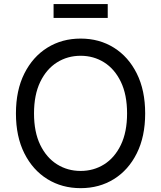

<svg xmlns="http://www.w3.org/2000/svg" viewBox="-20 -930 805 959"><path d="M382.8 9.8Q289.6 9.8 216.6 -35.4Q143.6 -80.6 101.6 -164.3Q59.6 -248 59.6 -363.3Q59.6 -479 101.6 -562.7Q143.6 -646.5 216.6 -691.9Q289.6 -737.3 382.8 -737.3Q476.1 -737.3 548.8 -691.9Q621.6 -646.5 663.3 -562.7Q705.1 -479 705.1 -363.3Q705.1 -248 663.3 -164.3Q621.6 -80.6 548.8 -35.4Q476.1 9.8 382.8 9.8ZM382.8 -76.2Q447.8 -76.2 500.2 -109.1Q552.7 -142.1 583.7 -206.3Q614.7 -270.5 614.7 -363.3Q614.7 -457 583.7 -521.2Q552.7 -585.4 500.2 -618.4Q447.8 -651.4 382.8 -651.4Q317.4 -651.4 264.6 -618.2Q211.9 -585 180.9 -520.8Q149.9 -456.5 149.9 -363.3Q149.9 -270.5 180.9 -206.5Q211.9 -142.6 264.6 -109.4Q317.4 -76.2 382.8 -76.2ZM518.1 -909.7V-840.3H247.6V-909.7Z"/></svg>

Font: Adwaita Sans
Style: Regular
Weight: 400
Designer: Rasmus Andersson
Foundry: rsms
Version: Version 4.001;git-9221beed3